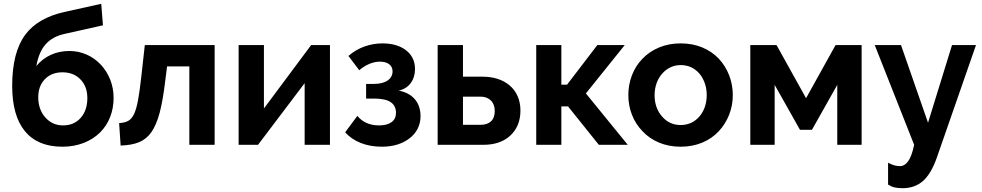

<svg xmlns="http://www.w3.org/2000/svg" viewBox="-20 -761 5161 1009"><path d="M512 -741 318 -698Q179 -667 113 -579Q44 -486 44 -310Q44 -153 111 -71.5Q178 10 308 10Q369 10 420 -10Q471 -30 506 -65Q541 -100 559 -146.5Q577 -193 577 -247Q577 -298 559 -343Q541 -388 509 -422Q477 -456 434.5 -474.5Q392 -493 345 -493Q291 -493 246.5 -472.5Q202 -452 171 -414Q184 -488 220 -528.5Q256 -569 320 -583L521 -628ZM308 -381Q367 -381 403 -343.5Q439 -306 439 -246Q439 -181 404 -141.5Q369 -102 312 -102Q255 -102 218 -144Q181 -186 181 -250Q181 -309 216 -345Q251 -381 308 -381Z M776 -67Q802 -105 819 -168.5Q836 -232 848 -333L858 -412H975V0H1108V-524H741L723 -362Q714 -281 705.5 -235Q697 -189 685 -163Q673 -137 655 -126.5Q637 -116 606 -114L614 4Q673 2 711.5 -14Q750 -30 776 -67Z M1234 -524V0H1336L1581 -324V0H1714V-524H1615L1367 -191V-524Z M1976 -437Q2007 -437 2025 -423.5Q2043 -410 2043 -386Q2043 -356 2017 -338Q1991 -320 1944 -320H1904V-243H1945Q2006 -243 2033.5 -224Q2061 -205 2061 -168Q2061 -136 2037.5 -119Q2014 -102 1972 -102Q1899 -102 1858 -152L1794 -66Q1825 -30 1875 -10Q1925 10 1986 10Q2075 10 2132 -34Q2160 -55 2175 -85Q2190 -115 2190 -150Q2190 -204 2160.5 -239Q2131 -274 2075 -285Q2115 -293 2138 -324Q2161 -355 2161 -398Q2161 -462 2111 -499Q2064 -533 1990 -533Q1941 -533 1895 -516.5Q1849 -500 1811 -467L1868 -392Q1892 -413 1920.5 -425Q1949 -437 1976 -437Z M2520 0Q2607 0 2659 -46Q2715 -96 2715 -180Q2715 -222 2700 -256Q2685 -290 2657 -313Q2603 -358 2515 -358H2413V-524H2280V0ZM2413 -253H2506Q2539 -253 2559.5 -233Q2580 -213 2580 -178Q2580 -142 2560.5 -123.5Q2541 -105 2505 -105H2413Z M2930 -316V-524H2798V0H2930V-202H2965L3127 0H3279L3059 -270L3263 -524H3119L2960 -316Z M3758 -72Q3793 -110 3812 -158.5Q3831 -207 3831 -261Q3831 -316 3812 -365Q3793 -414 3758 -452Q3721 -491 3670 -512Q3619 -533 3557 -533Q3495 -533 3443.5 -511.5Q3392 -490 3356 -452Q3320 -415 3301 -365.5Q3282 -316 3282 -261Q3282 -207 3301 -158Q3320 -109 3356 -72Q3392 -33 3443.5 -11.5Q3495 10 3557 10Q3619 10 3670.5 -11.5Q3722 -33 3758 -72ZM3460 -374Q3478 -395 3503 -407Q3528 -419 3557 -419Q3616 -419 3655 -375Q3673 -354 3683.5 -324.5Q3694 -295 3694 -262Q3694 -194 3655 -148Q3616 -104 3557 -104Q3498 -104 3460 -148Q3420 -193 3420 -261Q3420 -294 3430.5 -323.5Q3441 -353 3460 -374Z M3923 -524V0H4051V-315L4184 -79H4247L4380 -315V0H4508V-524H4371L4216 -245L4061 -524Z M4723 228Q4787 228 4830 190.5Q4873 153 4903 68L5109 -524H4983L4857 -116L4715 -524H4577L4784 0Q4771 62 4752 87Q4734 112 4709 112Q4679 112 4647 94V209Q4664 220 4681.5 224Q4699 228 4723 228Z"/></svg>

Font: RT Raleway Bold
Style: Regular
Weight: 400
Designer: Matt McInerney, Pablo Impallari, Rodrigo Fuenzalida — Edited by Milan Moffatt in April 2016
Foundry: Matt McInerney, Pablo Impallari, Rodrigo Fuenzalida — Edited by Milan Moffatt in April 2016
Version: Version 3.001